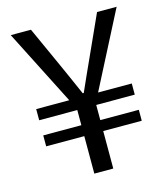

<svg xmlns="http://www.w3.org/2000/svg" viewBox="-107 -797 770 881"><g transform="rotate(-15 277.5 -356.5)"><path d="M232 0H322V-178H505V-230H322V-302H505V-355H345L529 -713H436L349 -521C326 -472 305 -423 281 -370H276C253 -423 231 -472 209 -521L122 -713H26L208 -355H51V-302H232V-230H51V-178H232Z"/></g></svg>

Font: Noto Sans CJK HK
Style: Regular
Weight: 400
Designer: Ryoko NISHIZUKA 西塚涼子 (kana, bopomofo & ideographs); Paul D. Hunt (Latin, Greek & Cyrillic); Sandoll Communications 산돌커뮤니
Foundry: Adobe
Version: Version 2.004;hotconv 1.0.118;makeotfexe 2.5.65603